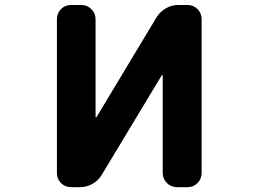

<svg xmlns="http://www.w3.org/2000/svg" viewBox="-20 -776 1040 776"><path d="M695.3 -19.5Q671.9 -19.5 654.8 -36.1Q637.7 -52.7 637.7 -77.1V-470.7Q637.7 -471.7 636.2 -472.2Q634.8 -472.7 633.8 -471.7L390.6 -68.4Q377 -45.9 353.5 -32.7Q330.1 -19.5 302.7 -19.5H267.6Q243.2 -19.5 226.6 -36.1Q210 -52.7 210 -77.1V-698.2Q210 -722.7 226.6 -739.3Q243.2 -755.9 267.6 -755.9H308.6Q332 -755.9 349.1 -739.3Q366.2 -722.7 366.2 -698.2V-303.7Q366.2 -302.7 367.7 -302.2Q369.1 -301.8 370.1 -302.7L613.3 -707Q627.9 -729.5 650.9 -742.7Q673.8 -755.9 701.2 -755.9H737.3Q761.7 -755.9 778.3 -739.3Q794.9 -722.7 794.9 -698.2V-77.1Q794.9 -52.7 778.3 -36.1Q761.7 -19.5 737.3 -19.5Z"/></svg>

Font: Rounded Mgen+ 1mn bold
Style: Bold
Weight: 700
Designer: [Source Han Sans]
Ryoko NISHIZUKA  (kana & ideographs); Paul D. Hunt (Latin, Greek & Cyrillic); Wenlong ZHANG  (bopomofo
Version: Version 1.059.20150602